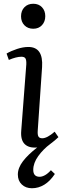

<svg xmlns="http://www.w3.org/2000/svg" viewBox="-20 -773 338 1022"><path d="M92 -686Q92 -716 110 -734.5Q128 -753 157 -753Q186 -753 203.5 -734.5Q221 -716 221 -687Q221 -658 203.5 -639Q186 -620 157 -620Q128 -620 110 -638.5Q92 -657 92 -686ZM93 -77 120 -430Q121 -453 115.5 -462Q110 -471 94 -471Q67 -471 27 -454L15 -488Q39 -502 71 -512.5Q103 -523 131 -523Q211 -523 204 -416L181 -80Q179 -56 184.5 -46.5Q190 -37 205 -37Q231 -37 271 -72L291 -43Q283 -35 271.5 -25.5Q260 -16 248 -7Q210 21 183.5 58Q157 95 157 131Q157 168 191 168Q204 168 219.5 159.5Q235 151 251 133L272 153Q247 191 216 210Q185 229 150 229Q117 229 96 209Q75 189 75 156Q75 121 102 85.5Q129 50 178 12Q134 16 111.5 -6Q89 -28 93 -77Z"/></svg>

Font: Literata 36pt
Style: Italic
Weight: 400
Italic angle: -2°
Designer: Latin by Veronika Burian and Jose Scaglione. Greek by Irene Vlachou. Cyrillic by Vera Evstafieva
Foundry: TypeTogether
Version: Version 3.002